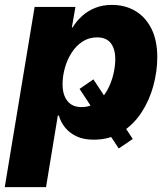

<svg xmlns="http://www.w3.org/2000/svg" viewBox="-41 -564 667 788"><path d="M342.3 -238.3 503.9 6.3 446.3 45.4 285.6 -199.2ZM-21.5 204.1 101.1 -535.6H268.6L253.9 -451.2H256.8Q272.9 -477.5 296.1 -498.5Q319.3 -519.5 349.9 -531.7Q380.4 -543.9 418 -543.9Q471.7 -543.9 513.7 -519.5Q555.7 -495.1 580.1 -447Q604.5 -398.9 604.5 -329.1Q604.5 -271.5 588.4 -211.9Q572.3 -152.3 539.8 -102.5Q507.3 -52.7 458.3 -21.7Q409.2 9.3 343.3 9.3Q301.8 9.3 272.7 -4.6Q243.7 -18.6 225.8 -41Q208 -63.5 200.7 -89.8H196.3L147.9 204.1ZM293 -124.5Q329.1 -124.5 355.5 -143.6Q381.8 -162.6 398.7 -192.9Q415.5 -223.1 423.8 -257.1Q432.1 -291 432.1 -320.3Q432.1 -363.3 413.6 -387Q395 -410.6 357.9 -410.6Q323.7 -410.6 297.4 -393.3Q271 -376 252.7 -347.2Q234.4 -318.4 225.1 -284.7Q215.8 -251 215.8 -218.3Q215.8 -174.3 235.8 -149.4Q255.9 -124.5 293 -124.5Z"/></svg>

Font: Inter 20pt ExtraBold
Style: Italic
Weight: 800
Italic angle: -9.3988°
Version: Version 4.001;git-66647c0bb